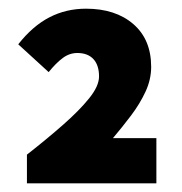

<svg xmlns="http://www.w3.org/2000/svg" viewBox="-20 -790 420 442"><path d="M42 -368V-434Q88 -470 125.5 -503Q163 -536 185.5 -564Q208 -592 208 -614Q208 -640 195 -654Q182 -668 158 -668Q140 -668 124.5 -656.5Q109 -645 92 -624L22 -688Q55 -730 93.5 -750Q132 -770 178 -770Q246 -770 287 -734.5Q328 -699 328 -636Q328 -607 315 -579Q302 -551 282 -524.5Q262 -498 240 -472H340V-368Z"/></svg>

Font: Source Sans 3 Black
Style: Regular
Weight: 900
Designer: Paul D. Hunt
Foundry: Adobe
Version: Version 3.046;hotconv 1.0.118;makeotfexe 2.5.65603